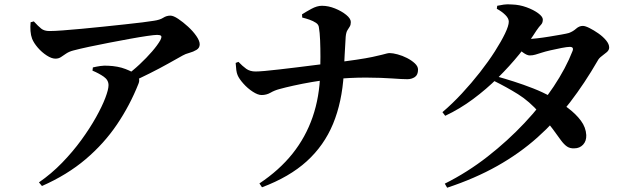

<svg xmlns="http://www.w3.org/2000/svg" viewBox="-20 -816 2990 897"><path d="M564 -459Q600 -485 632.5 -515.5Q665 -546 690.5 -575.5Q716 -605 729 -628Q737 -644 732.5 -648.5Q728 -653 714 -653Q702 -653 667.5 -648Q633 -643 586.5 -634.5Q540 -626 490.5 -616.5Q441 -607 396.5 -597.5Q352 -588 322 -580Q303 -575 289.5 -566Q276 -557 265 -549.5Q254 -542 239 -542Q221 -542 198 -557Q175 -572 156.5 -593.5Q138 -615 130 -635Q124 -651 122.5 -671Q121 -691 123 -712L138 -716Q159 -693 173 -682Q187 -671 211 -671Q234 -671 273.5 -674Q313 -677 362 -681.5Q411 -686 463 -691.5Q515 -697 562 -702Q609 -707 645.5 -711.5Q682 -716 699 -719Q727 -723 742.5 -733Q758 -743 776 -743Q790 -743 812.5 -728Q835 -713 858.5 -691.5Q882 -670 897.5 -647.5Q913 -625 913 -609Q913 -592 898 -583Q883 -574 864.5 -569Q846 -564 834 -557Q807 -542 767 -519.5Q727 -497 679 -473Q631 -449 580 -426ZM162 36Q220 -4 270 -55.5Q320 -107 360 -162Q400 -217 428.5 -268Q457 -319 472 -358.5Q487 -398 487 -418Q487 -442 465 -457.5Q443 -473 412 -486L414 -501Q431 -505 448 -507.5Q465 -510 484 -509Q532 -507 566.5 -493.5Q601 -480 613 -469Q624 -461 628.5 -450.5Q633 -440 627 -425Q587 -324 526.5 -234.5Q466 -145 380 -72Q294 1 176 53Z M1192 41Q1285 -21 1346.5 -98Q1408 -175 1440.5 -269Q1473 -363 1476 -475Q1477 -510 1477 -550.5Q1477 -591 1475.5 -628Q1474 -665 1470 -687Q1469 -701 1456 -709.5Q1443 -718 1426 -724Q1409 -730 1392 -734L1391 -749Q1408 -760 1434.5 -774.5Q1461 -789 1484 -789Q1514 -789 1545 -776.5Q1576 -764 1597.5 -746.5Q1619 -729 1619 -713Q1619 -700 1614 -692Q1609 -684 1603 -674.5Q1597 -665 1595 -644Q1592 -603 1590 -556.5Q1588 -510 1586 -471Q1578 -339 1536 -237.5Q1494 -136 1413 -62.5Q1332 11 1204 59ZM1202 -372Q1185 -372 1161 -387.5Q1137 -403 1117 -425.5Q1097 -448 1090 -465Q1086 -474 1084 -488.5Q1082 -503 1081 -522L1094 -527Q1113 -507 1130.5 -494.5Q1148 -482 1174 -482Q1188 -482 1217 -484.5Q1246 -487 1284 -491.5Q1322 -496 1364 -501Q1406 -506 1448 -511.5Q1490 -517 1524 -521Q1598 -530 1645 -537Q1692 -544 1720 -550Q1748 -556 1763.5 -560Q1779 -564 1786.5 -566Q1794 -568 1801 -568Q1815 -568 1837.5 -562Q1860 -556 1881.5 -545Q1903 -534 1918 -520Q1933 -506 1933 -491Q1933 -466 1918 -456Q1903 -446 1883 -446Q1860 -446 1812 -449.5Q1764 -453 1692 -453.5Q1620 -454 1525 -445Q1485 -441 1438.5 -433Q1392 -425 1351.5 -416Q1311 -407 1286 -400Q1263 -394 1244 -383Q1225 -372 1202 -372Z M2058 42Q2164 -11 2258 -84.5Q2352 -158 2430.5 -241.5Q2509 -325 2566.5 -411.5Q2624 -498 2655 -578Q2662 -597 2642 -597Q2630 -597 2604 -592Q2578 -587 2552 -581Q2526 -575 2511 -570Q2495 -565 2482 -561Q2469 -557 2455 -557Q2442 -557 2423 -571Q2404 -585 2384 -602L2402 -638Q2419 -636 2429.5 -635Q2440 -634 2450 -634Q2463 -634 2489.5 -637Q2516 -640 2546.5 -645Q2577 -650 2602.5 -654.5Q2628 -659 2638 -662Q2657 -669 2671.5 -682Q2686 -695 2703 -695Q2714 -695 2734 -685Q2754 -675 2775.5 -660Q2797 -645 2811.5 -627.5Q2826 -610 2826 -594Q2826 -582 2815 -572.5Q2804 -563 2791 -553.5Q2778 -544 2772 -532Q2712 -428 2643.5 -338.5Q2575 -249 2491 -174Q2407 -99 2303 -40.5Q2199 18 2069 61ZM2663 -123Q2643 -122 2629 -131.5Q2615 -141 2600 -161.5Q2585 -182 2562.5 -213Q2540 -244 2501 -288Q2453 -343 2400 -376Q2347 -409 2286 -439L2301 -459Q2337 -449 2381 -435Q2425 -421 2471 -403Q2517 -385 2556 -363Q2597 -339 2634 -311Q2671 -283 2694 -252Q2717 -221 2719 -185Q2720 -157 2704 -140Q2688 -123 2663 -123ZM2047 -292Q2093 -331 2138 -379.5Q2183 -428 2222.5 -478.5Q2262 -529 2292 -576Q2322 -623 2339.5 -659.5Q2357 -696 2357 -715Q2357 -730 2341 -746Q2325 -762 2301 -775L2303 -789Q2318 -792 2333.5 -794.5Q2349 -797 2373 -795Q2407 -794 2440 -782Q2473 -770 2494.5 -754Q2516 -738 2516 -725Q2516 -709 2507.5 -700.5Q2499 -692 2486 -673Q2452 -619 2406.5 -563Q2361 -507 2306.5 -453Q2252 -399 2190 -353Q2128 -307 2060 -275Z"/></svg>

Font: Noto Serif TC
Style: Bold
Weight: 700
Designer: Ryoko NISHIZUKA 西塚涼子 (kana & ideographs); Frank Grießhammer (Latin, Greek & Cyrillic); Wenlong ZHANG 张文龙 (bopomofo); San
Foundry: Adobe
Version: Version 2.002-H1;hotconv 1.1.0;makeotfexe 2.6.0